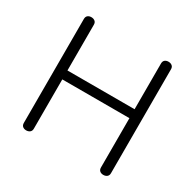

<svg xmlns="http://www.w3.org/2000/svg" viewBox="-159 -837 1096 1080"><g transform="rotate(30 389.0 -296.5)"><path d="M106 -634Q106 -649 115 -656.5Q124 -664 138 -664Q152 -664 161.5 -656.5Q171 -649 171 -634V-337H607V-634Q607 -649 616 -656.5Q625 -664 639 -664Q653 -664 662.5 -656.5Q672 -649 672 -634V41Q672 56 662.5 63.5Q653 71 639 71Q625 71 616 63.5Q607 56 607 41V-279H171V41Q171 56 161.5 63.5Q152 71 138 71Q124 71 115 63.5Q106 56 106 41Z"/></g></svg>

Font: Cafe24 Ssurround air
Style: Light
Weight: 300
Designer: Cafe24 thkim, hmlim, mnelim, sdjeong, hskwak & 4IRTF
Foundry: Cafe24
Version: Version 1.001